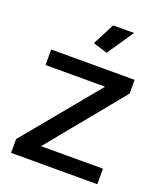

<svg xmlns="http://www.w3.org/2000/svg" viewBox="-136 -818 764 906"><g transform="rotate(20 246.5 -365.0)"><path d="M290 -598 218 -620 275 -730H380ZM28 -69 338 -445H39V-523H458V-454L150 -78H461V0H28Z"/></g></svg>

Font: Raleway-v4020 SemiBold
Style: Regular
Weight: 600
Designer: Matt McInerney, Pablo Impallari, Rodrigo Fuenzalida
Foundry: Matt McInerney, Pablo Impallari, Rodrigo Fuenzalida
Version: Version 4.020;PS 004.020;hotconv 1.0.88;makeotf.lib2.5.64775